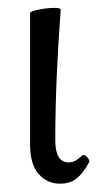

<svg xmlns="http://www.w3.org/2000/svg" viewBox="-20 -448 257 480"><path d="M129.9 11.2Q98.1 11.2 76.7 -12.9Q55.2 -37.1 55.2 -86.9V-415Q55.2 -419.4 75 -423.6Q94.7 -427.7 111.8 -428.2Q128.9 -428.7 131.8 -424.8Q118.2 -244.1 118.2 -97.2Q118.2 -42 151.9 -42Q168 -42 185.1 -59.1Q189.5 -63.5 197 -55.9Q204.6 -48.3 203.1 -43Q189 -16.6 172.6 -2.7Q156.2 11.2 129.9 11.2Z"/></svg>

Font: Junicode SmCond Light
Style: Regular
Weight: 300
Width: 4
Designer: Peter S. Baker
Version: Version 2.206